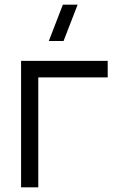

<svg xmlns="http://www.w3.org/2000/svg" viewBox="-20 -800 505 820"><path d="M70 0H143.5V-469.5H440V-540H70ZM188.5 -625H251.5L311.5 -780H248.5Z"/></svg>

Font: Eudonet
Style: Regular
Weight: 400
Designer: Mikhail Sharanda
Foundry: Mikhail Sharanda
Version: Version 4.503;Glyphs 3.1.2 (3151)